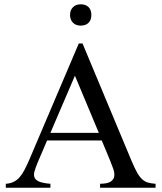

<svg xmlns="http://www.w3.org/2000/svg" viewBox="-20 -882 759 902"><path d="M450.2 0V-18.6Q484.9 -19 499.5 -28.6Q514.2 -38.1 516.6 -53.2Q519 -68.4 512.5 -87.6Q505.9 -106.9 497.6 -127L458 -222.2H201.2L156.2 -116.7Q147 -94.2 142.1 -77.1Q137.2 -60.1 142.3 -47.9Q147.5 -35.6 164.8 -28.6Q182.1 -21.5 216.8 -18.6V0H7.3V-18.6Q28.3 -20 43.9 -27.6Q59.6 -35.2 72 -49.3Q84.5 -63.5 95.2 -84.2Q106 -105 117.7 -131.8L350.1 -677.7H367.7L597.7 -127Q612.3 -92.3 624 -71.5Q635.7 -50.8 648.2 -39.6Q660.6 -28.3 675.5 -24.2Q690.4 -20 710.9 -18.6V0ZM332 -526.4 216.8 -257.8H444.3ZM409.2 -812Q409.2 -788.1 396 -774.9Q382.8 -761.7 358.9 -761.7Q336.4 -761.7 322.8 -775.4Q309.1 -789.1 309.1 -812Q309.1 -834.5 322.8 -848.1Q336.4 -861.8 358.9 -861.8Q382.8 -861.8 396 -848.6Q409.2 -835.4 409.2 -812Z"/></svg>

Font: Doulos SIL Afr
Style: Regular
Weight: 400
Designer: Walt Agee, Victor Gaultney, Peter Martin, Debbi Hosken, Becca Hirsbrunner
Foundry: SIL International
Version: Version 5.000